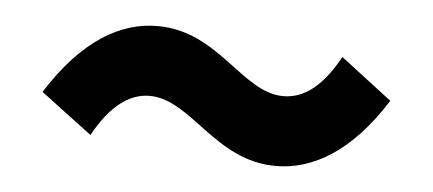

<svg xmlns="http://www.w3.org/2000/svg" viewBox="-29 -518 647 287"><g transform="rotate(5 294.5 -374.5)"><path d="M392 -278C446 -278 503 -309 554 -390L477 -449C453 -405 426 -383 394 -383C332 -383 290 -471 198 -471C143 -471 87 -440 35 -358L112 -300C136 -344 164 -366 195 -366C258 -366 300 -278 392 -278Z"/></g></svg>

Font: DAIFUKU Sans JP
Style: Bold
Weight: 700
Designer: Original font ‘Source Han Sans JP’ : Ryoko NISHIZUKA  (kana, bopomofo & ideographs); Paul D. Hunt (Latin, Greek & Cyrill
Foundry: Daifuku
Version: Version 1.001